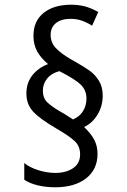

<svg xmlns="http://www.w3.org/2000/svg" viewBox="-20 -786 540 815"><path d="M83 -23V-94Q106 -75 143 -63.5Q180 -52 215 -52Q260 -52 290 -72Q320 -92 320 -131Q320 -166 296 -188Q272 -210 220 -240Q148 -282 120 -313Q92 -344 92 -389Q92 -434 117 -466Q142 -498 184 -514Q154 -539 138 -567.5Q122 -596 122 -634Q122 -697 165.5 -731.5Q209 -766 282 -766Q313 -766 340 -759Q367 -752 397 -735L371 -677Q345 -693 324 -699.5Q303 -706 280 -706Q240 -706 217.5 -688Q195 -670 195 -638Q195 -605 217 -582Q239 -559 278 -536L301 -523Q338 -502 361 -485.5Q384 -469 400 -443Q416 -417 416 -380Q416 -336 394 -299.5Q372 -263 337 -247Q368 -217 381 -191Q394 -165 394 -133Q394 -67 345.5 -29Q297 9 214 9Q176 9 141.5 1Q107 -7 83 -23ZM347 -368Q347 -403 323 -426.5Q299 -450 232 -484Q198 -475 180 -452.5Q162 -430 162 -401Q162 -370 180.5 -352Q199 -334 235 -313L254 -302L290 -279Q318 -291 332.5 -314.5Q347 -338 347 -368Z"/></svg>

Font: Noto Sans Mono UI Cond
Style: Regular
Weight: 400
Width: 3
Monospace: yes
Designer: Monotype Design team
Foundry: Monotype Imaging Inc.
Version: Version 1.000